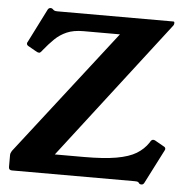

<svg xmlns="http://www.w3.org/2000/svg" viewBox="-50 -720 756 780"><g transform="rotate(5 328.0 -330.0)"><path d="M632 -151Q639 -148 639 -141Q639 -138 636 -133L566 4Q562 11 555 11Q550 11 547 9L543 4Q540 1 535.5 0.5Q531 0 526 0H26Q13 0 13 -13V-62Q13 -67 15 -71Q17 -75 19 -79L415 -589H266Q226 -589 198.5 -577Q171 -565 150 -544.5Q129 -524 108 -498L105 -494Q99 -486 94 -486Q92 -486 86 -488L49 -509Q42 -513 42 -519Q42 -523 45 -527L114 -664Q118 -671 126 -671Q128 -671 130.5 -670Q133 -669 138 -664Q142 -661 146.5 -660.5Q151 -660 155 -660H626Q631 -660 631 -656V-651Q631 -649 629.5 -646Q628 -643 626 -641L194 -80H312Q394 -80 445 -89Q496 -98 525.5 -116Q555 -134 573 -161L576 -166Q581 -174 587 -174Q589 -174 591 -173.5Q593 -173 595 -172Z"/></g></svg>

Font: Young Serif
Style: Regular
Weight: 400
Designer: Bastien Sozeau
Foundry: NBR — Bastien Sozeau
Version: Version 3.004; ttfautohint (v1.8.4.7-5d5b);gftools[0.9.33]